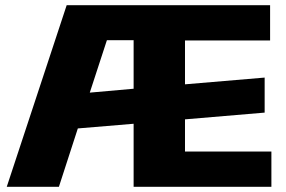

<svg xmlns="http://www.w3.org/2000/svg" viewBox="-20 -720 1101 740"><path d="M237 -700H1021V-564H693V-395L1000 -421V-286L693 -260V-136H1026V0H495V-243L280 -225L207 0H6ZM392 -565 326 -363 495 -378V-565Z"/></svg>

Font: Pathway Extreme 8pt Thin 12pt ExtraBold
Style: Regular
Weight: 800
Version: Version 1.001;gftools[0.9.26]